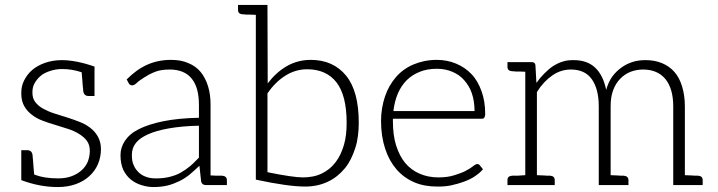

<svg xmlns="http://www.w3.org/2000/svg" viewBox="-20 -748 2902 776"><path d="M375 -197C367 -211 357 -222 344 -232C331 -242 316 -250 300 -256C284 -262 266 -269 249 -274C232 -279 215 -285 198 -290C182 -295 167 -302 154 -309C141 -316 131 -325 123 -335C115 -345 111 -358 111 -374C111 -387 113 -399 119 -410C125 -421 133 -432 144 -441C154 -450 167 -456 182 -461C197 -466 213 -469 231 -469C257 -469 283 -465 310 -456C311 -444 312 -432 313 -421C314 -410 314 -402 315 -396C316 -390 316 -385 316 -384C317 -368 324 -360 338 -360H362V-479C310 -497 266 -505 230 -505C205 -505 182 -501 162 -494C142 -487 124 -477 110 -465C96 -453 85 -438 77 -422C69 -406 66 -389 66 -371C66 -350 70 -333 78 -319C86 -305 96 -294 109 -284C122 -274 136 -266 153 -260C169 -254 186 -248 204 -243C221 -238 238 -232 255 -227C271 -222 286 -215 299 -207C312 -199 323 -190 331 -179C339 -168 343 -155 343 -138C343 -123 340 -109 335 -95C329 -81 321 -70 310 -60C299 -50 286 -42 270 -36C254 -30 236 -27 215 -27C177 -27 145 -32 118 -43C117 -56 116 -68 115 -79C114 -90 114 -99 113 -105C112 -111 112 -116 112 -117C111 -133 104 -141 90 -141H66V-20C114 -2 163 8 213 8C241 8 265 4 287 -4C309 -12 327 -23 342 -37C357 -51 368 -66 376 -85C384 -104 388 -124 388 -146C388 -166 383 -183 375 -197Z M877 -38H870H854C847 -38 839 -39 831 -39V-324C831 -352 828 -376 821 -399C814 -422 804 -441 791 -457C778 -473 761 -485 741 -493C721 -502 698 -506 671 -506C635 -506 603 -499 574 -486C545 -473 518 -453 492 -427L500 -412C503 -406 508 -403 515 -403C520 -403 527 -407 534 -414C541 -421 551 -427 563 -435C575 -443 588 -450 605 -457C622 -464 642 -467 666 -467C705 -467 735 -455 755 -430C775 -405 784 -370 784 -324V-272C728 -271 680 -266 640 -258C600 -250 567 -239 541 -226C515 -213 497 -197 485 -179C473 -161 467 -142 467 -121C467 -98 471 -78 478 -62C486 -46 496 -33 508 -23C520 -13 535 -5 551 0C567 5 583 8 600 8C620 8 639 6 656 2C673 -2 688 -8 703 -15C718 -22 732 -31 746 -42C759 -53 772 -65 786 -78L793 -14C795 -5 802 0 812 0H813H831H897V-20C897 -31 890 -37 877 -38ZM784 -111C772 -99 761 -87 749 -77C737 -67 724 -58 710 -50C696 -42 681 -37 665 -33C649 -29 631 -27 612 -27C599 -27 586 -28 574 -32C562 -36 552 -41 543 -49C534 -57 526 -67 521 -79C515 -91 513 -105 513 -122C513 -140 518 -156 529 -170C540 -184 556 -195 578 -205C600 -215 628 -223 662 -229C696 -235 737 -239 784 -240Z M1379 -442C1345 -484 1297 -506 1236 -506C1200 -506 1167 -497 1138 -480C1109 -463 1084 -440 1062 -411L1061 -728H1014H942V-708C942 -697 948 -691 961 -690H967C969 -690 971 -689 974 -689H989C996 -689 1005 -688 1014 -688V-47V-22C1102 -3 1168 6 1213 6C1248 6 1279 -1 1306 -14C1333 -27 1355 -45 1374 -68C1393 -91 1406 -119 1416 -150C1426 -181 1430 -216 1430 -252C1430 -337 1413 -400 1379 -442ZM1370 -162C1362 -135 1351 -111 1336 -92C1321 -72 1303 -58 1281 -47C1259 -36 1233 -31 1204 -31C1178 -31 1130 -38 1061 -52V-371C1082 -401 1106 -425 1133 -442C1160 -459 1189 -468 1222 -468C1273 -468 1313 -450 1340 -415C1367 -380 1381 -326 1381 -252C1381 -219 1378 -189 1370 -162Z M1745 -506C1710 -506 1678 -499 1650 -487C1622 -475 1599 -458 1580 -436C1561 -414 1546 -388 1536 -358C1526 -328 1520 -295 1520 -259C1520 -217 1526 -179 1537 -146C1548 -113 1563 -86 1583 -63C1603 -40 1627 -23 1655 -11C1683 1 1714 6 1748 6C1767 6 1786 5 1804 1C1822 -3 1840 -8 1856 -14C1872 -20 1887 -27 1900 -36C1913 -45 1924 -54 1932 -64L1919 -80C1917 -83 1913 -85 1909 -85C1906 -85 1900 -83 1893 -77C1886 -71 1876 -65 1863 -58C1851 -51 1835 -46 1817 -40C1799 -34 1777 -31 1752 -31C1724 -31 1699 -36 1676 -46C1653 -56 1634 -70 1618 -89C1602 -108 1590 -132 1581 -160C1572 -188 1568 -222 1568 -259V-268H1927C1932 -268 1935 -269 1937 -272C1939 -275 1941 -280 1941 -287C1941 -322 1936 -353 1926 -380C1916 -407 1903 -431 1885 -449C1868 -467 1847 -481 1823 -491C1799 -501 1773 -506 1745 -506ZM1746 -470C1769 -470 1789 -466 1808 -458C1827 -450 1843 -439 1856 -424C1869 -409 1880 -392 1887 -371C1894 -350 1898 -326 1898 -299H1570C1573 -325 1579 -349 1588 -370C1597 -391 1609 -409 1624 -424C1639 -439 1657 -450 1677 -458C1697 -466 1720 -470 1746 -470Z M2801 -38H2795H2788C2785 -38 2780 -39 2773 -39C2766 -39 2757 -40 2748 -40V-318C2748 -348 2744 -375 2737 -398C2730 -421 2720 -441 2706 -457C2692 -473 2675 -485 2655 -493C2635 -501 2614 -505 2589 -505C2572 -505 2554 -503 2538 -498C2522 -493 2507 -486 2493 -476C2479 -466 2466 -454 2455 -439C2444 -424 2436 -406 2430 -385C2422 -423 2408 -453 2386 -474C2364 -495 2335 -505 2299 -505C2283 -505 2268 -504 2254 -499C2240 -495 2227 -488 2214 -480C2202 -472 2190 -461 2179 -450C2168 -439 2158 -427 2148 -413L2144 -485C2143 -493 2138 -497 2129 -497H2103H2031V-478C2031 -467 2037 -461 2050 -460H2056C2058 -460 2060 -459 2063 -459H2078C2085 -459 2094 -458 2103 -458V-40C2091 -40 2081 -38 2073 -38H2057H2050C2037 -37 2031 -31 2031 -20V0H2103H2150H2222V-20C2222 -31 2216 -37 2203 -38H2197H2190C2187 -38 2182 -39 2175 -39C2168 -39 2159 -40 2150 -40V-376C2168 -405 2189 -427 2212 -443C2235 -459 2260 -467 2287 -467C2324 -467 2352 -455 2371 -429C2390 -403 2400 -366 2400 -318V0H2448H2520V-20C2520 -31 2513 -37 2500 -38H2495H2487C2484 -38 2479 -39 2472 -39C2465 -39 2457 -40 2448 -40V-318C2448 -343 2451 -364 2458 -383C2465 -402 2475 -418 2487 -430C2499 -442 2513 -452 2529 -458C2545 -464 2562 -467 2579 -467C2618 -467 2648 -454 2669 -429C2690 -403 2701 -367 2701 -318V0H2748H2820V-20C2820 -31 2814 -37 2801 -38Z"/></svg>

Font: SVN-Aleo
Style: Light
Weight: 300
Designer: Alessio Laiso
Version: Version 1.2.2